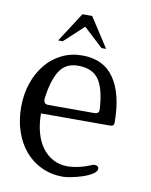

<svg xmlns="http://www.w3.org/2000/svg" viewBox="-77 -721 615 780"><g transform="rotate(10 230.0 -331.0)"><path d="M319 -541H300L220 -615L140 -541H121L200 -663H240ZM405 -252Q405 -237 389 -237H104Q104 -195 113.5 -159.5Q123 -124 141.5 -98.5Q160 -73 186.5 -58.5Q213 -44 246 -44Q292 -44 352 -69Q372 -69 372 -56Q372 -44 355.5 -33.5Q339 -23 316.5 -15.5Q294 -8 271 -3.5Q248 1 236 1Q188 1 148 -17.5Q108 -36 79.5 -69.5Q51 -103 35.5 -149Q20 -195 20 -249Q20 -302 35.5 -347.5Q51 -393 78.5 -426.5Q106 -460 144.5 -479Q183 -498 229 -498Q317 -498 361 -434Q405 -370 405 -252ZM336 -296Q331 -380 304.5 -417Q278 -454 219 -454Q166 -454 141 -411.5Q116 -369 108 -296Q108 -276 127 -276H317Q338 -276 336 -296Z"/></g></svg>

Font: Jura
Style: Regular
Weight: 400
Designer: Ed Merritt
Foundry: Ten by Twenty
Version: Version 1.007